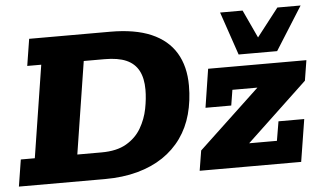

<svg xmlns="http://www.w3.org/2000/svg" viewBox="-46 -693 1278 765"><g transform="rotate(-5 592.5 -310.5)"><path d="M0 0 17 -107H73L131 -476H75L92 -583H416Q515 -583 580 -555Q645 -527 677.5 -473Q710 -419 710 -342Q710 -281 695.5 -228Q681 -175 651 -133Q621 -91 577 -61.5Q533 -32 474.5 -16Q416 0 344 0ZM243 -107H340Q401 -107 439.5 -129.5Q478 -152 499 -188Q520 -224 528 -264.5Q536 -305 536 -341Q536 -387 520 -417Q504 -447 471 -461.5Q438 -476 384 -476H301ZM723 0 736 -80 981 -310H881L871 -248H768L792 -402H1185L1172 -321L929 -92H1040L1053 -169H1156L1129 0ZM918 -448 859 -621H949L1001 -509L1088 -621H1181L1072 -448Z"/></g></svg>

Font: Rokkitt SemiBold ExtraBold
Style: Italic
Weight: 800
Italic angle: -9°
Version: Version 3.103